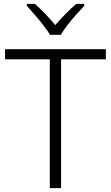

<svg xmlns="http://www.w3.org/2000/svg" viewBox="-20 -967 571 987"><path d="M294 0H236V-662H6V-714H524V-662H294ZM237 -788Q224 -810 203 -837Q182 -864 159 -890.5Q136 -917 118 -937V-947H159Q186 -924 213.5 -895Q241 -866 264 -838Q288 -866 316.5 -895Q345 -924 372 -947H413V-937Q394 -917 370.5 -890.5Q347 -864 326 -837Q305 -810 293 -788Z"/></svg>

Font: RS Noto Sans Light
Style: Regular
Weight: 300
Designer: Monotype Design Team
Foundry: Monotype Imaging Inc.
Version: Version 3.10